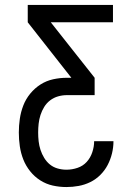

<svg xmlns="http://www.w3.org/2000/svg" viewBox="-20 -540 540 775"><path d="M248 215Q220 215 193 209Q166 203 142.5 188Q119 173 101.5 151Q84 129 74 103.5Q64 78 60 50.5Q56 23 56 -5Q56 -33 60 -60.5Q64 -88 74 -114Q84 -140 102 -162Q120 -184 143.5 -199Q167 -214 194.5 -220Q222 -226 250 -226H268L92 -450V-520H436V-450H185L362 -226V-156H250Q232 -156 214.5 -151Q197 -146 182.5 -135Q168 -124 158.5 -108.5Q149 -93 143.5 -76Q138 -59 136 -41Q134 -23 134 -5Q134 13 136 30.5Q138 48 143.5 65Q149 82 158.5 97.5Q168 113 181.5 124Q195 135 212.5 140Q230 145 248 145Q271 145 293 137.5Q315 130 330 113.5Q345 97 352.5 74.5Q360 52 360 30H438Q438 55 432 79.5Q426 104 414.5 126Q403 148 385 166Q367 184 344.5 195Q322 206 297.5 210.5Q273 215 248 215Z"/></svg>

Font: Zed Sans
Style: Regular
Weight: 400
Designer: Belleve Invis
Foundry: Belleve Invis
Version: Version 1.0.0; ttfautohint (v1.8.4)